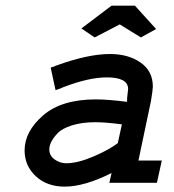

<svg xmlns="http://www.w3.org/2000/svg" viewBox="-20 -657 626 690"><path d="M522.5 -293.9 477.5 -80.1H561.5L543.9 0H373L380.9 -35.2Q283.2 13.7 212.9 13.7Q148.4 13.7 108.4 -23.9Q68.4 -61.5 68.4 -116.2Q68.4 -184.6 134.8 -242.2Q201.2 -299.8 324.2 -299.8Q368.2 -299.8 436.5 -291Q436.5 -306.6 438.5 -319.3Q440.4 -335 440.4 -336.9Q440.4 -378.9 364.3 -378.9Q298.8 -378.9 208 -343.8Q198.2 -339.8 190.9 -336.9Q183.6 -334 179.7 -333L162.1 -414.1Q166 -415 169.9 -416.5Q173.8 -418 176.8 -418.9Q181.6 -421.9 183.6 -421.9Q296.9 -462.9 375 -462.9Q441.4 -462.9 485.4 -432.1Q529.3 -401.4 529.3 -345.7Q529.3 -335 522.5 -293.9ZM403.3 -142.6 418 -210Q359.4 -217.8 323.2 -217.8Q274.4 -217.8 238.8 -206.5Q203.1 -195.3 187 -178.2Q170.9 -161.1 164.1 -147Q157.2 -132.8 157.2 -120.1Q157.2 -97.7 176.3 -84Q195.3 -70.3 217.8 -70.3Q258.8 -70.3 314.9 -94.2Q371.1 -118.2 403.3 -142.6ZM380.9 -636.7H464.8L541 -552.7L486.3 -522.5L410.2 -569.3L320.3 -522.5L272.5 -554.7Z"/></svg>

Font: Thabit-Bold-Oblique
Style: Bold Oblique
Weight: 700
Designer: Regenerated by Nadim Shaikli
Foundry: MAK Alagha
Version: 0.01